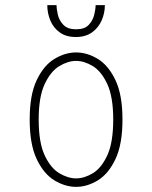

<svg xmlns="http://www.w3.org/2000/svg" viewBox="-20 -716 590 747"><path d="M276 11Q233.5 11 191.8 -14.2Q150 -39.5 122.8 -97Q95.5 -154.5 95.5 -251Q95.5 -347 122.8 -404.2Q150 -461.5 191.8 -486.8Q233.5 -512 276 -512Q319 -512 360.5 -486.8Q402 -461.5 429.2 -404.2Q456.5 -347 456.5 -251Q456.5 -154.5 429.2 -97Q402 -39.5 360.5 -14.2Q319 11 276 11ZM276 -22Q308 -22 341.2 -42Q374.5 -62 397.5 -111.8Q420.5 -161.5 420.5 -251Q420.5 -339 397.5 -388.8Q374.5 -438.5 341.2 -458.8Q308 -479 276 -479Q244.5 -479 210.8 -458.8Q177 -438.5 153.8 -388.8Q130.5 -339 130.5 -251Q130.5 -161.5 153.8 -111.8Q177 -62 210.8 -42Q244.5 -22 276 -22ZM275 -572Q237 -572 212.2 -590Q187.5 -608 175.8 -636.5Q164 -665 164 -696H200Q200 -680.5 205.2 -658.2Q210.5 -636 227 -619Q243.5 -602 276 -602Q309 -602 325 -619Q341 -636 346.5 -658.2Q352 -680.5 352 -696H388Q388 -665 375.5 -636.5Q363 -608 338 -590Q313 -572 275 -572Z"/></svg>

Font: Trispace SemiCondensed Thin
Style: Regular
Weight: 100
Width: 4
Designer: Tyler Finck
Foundry: Etcetera Type Company
Version: Version 1.210; ttfautohint (v1.8.3)